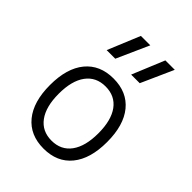

<svg xmlns="http://www.w3.org/2000/svg" viewBox="-227 -913 1040 1040"><g transform="rotate(45 293.0 -392.5)"><path d="M293 9.8Q189.5 9.8 131.8 -60.5Q74.2 -130.9 74.2 -258.8Q74.2 -387.2 131.8 -457.3Q189.5 -527.3 293 -527.3Q397 -527.3 454.3 -457.3Q511.7 -387.2 511.7 -258.8Q511.7 -130.9 454.3 -60.5Q397 9.8 293 9.8ZM293 -51.3Q365.7 -51.3 405.3 -105.5Q444.8 -159.7 444.8 -258.8Q444.8 -358.4 405.3 -412.4Q365.7 -466.3 293 -466.3Q220.7 -466.3 180.9 -412.4Q141.1 -358.4 141.1 -258.8Q141.1 -159.7 180.9 -105.5Q220.7 -51.3 293 -51.3ZM345.2 -609.4 421.9 -794.9H494.1L411.1 -609.4ZM157.7 -609.4 234.4 -794.9H306.6L223.6 -609.4Z"/></g></svg>

Font: Caskaydia Cove Light
Style: Regular
Weight: 300
Monospace: yes
Designer: Aaron Bell
Foundry: Saja Typeworks
Version: Version 4.300; ttfautohint (v1.8.3)